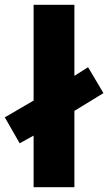

<svg xmlns="http://www.w3.org/2000/svg" viewBox="-34 -780 451 800"><path d="M106 0H276V-318L397 -392L333 -500L276 -464V-760H106V-361L-14 -291L48 -183L106 -215Z"/></svg>

Font: Noto Sans Thai Looped ExtraBold
Style: Regular
Weight: 800
Designer: Cadson Demak Team
Foundry: Cadson Demak Co., Ltd.
Version: Version 1.001